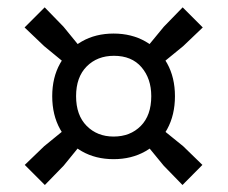

<svg xmlns="http://www.w3.org/2000/svg" viewBox="-20 -638 634 535"><path d="M184.5 -442.5 103 -509.5 48.5 -561.5 104.5 -617.5 157 -563.5 224 -481.5ZM408.5 -442.5 369 -481.5 436.5 -563.5 489 -617.5 545 -561.5 490.5 -509.5ZM488.5 -122.5 436 -176.5 372 -254.5 411.5 -294.5 490.5 -230.5 544 -178.5ZM105 -122.5 49 -178.5 103 -230.5 181.5 -294.5 221 -254.5 157.5 -176.5ZM296.5 -194.5Q246.5 -194.5 208 -216.5Q169.5 -238.5 147.5 -278Q125.5 -317.5 125.5 -370Q125.5 -422 147.5 -461.2Q169.5 -500.5 208 -522.5Q246.5 -544.5 296.5 -544.5Q346.5 -544.5 385.2 -522.5Q424 -500.5 445.8 -461.2Q467.5 -422 467.5 -370Q467.5 -317.5 445.8 -278Q424 -238.5 385.2 -216.5Q346.5 -194.5 296.5 -194.5ZM296.5 -257.5Q343 -257.5 372.2 -287Q401.5 -316.5 401.5 -370Q401.5 -419 374.2 -450.8Q347 -482.5 297.5 -482.5Q251 -482.5 221.5 -452.8Q192 -423 192 -370Q192 -317 221.5 -287.2Q251 -257.5 296.5 -257.5Z"/></svg>

Font: Encode Sans Condensed Thin Medium
Style: Regular
Weight: 500
Version: Version 3.002